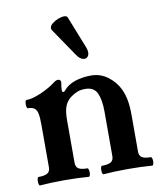

<svg xmlns="http://www.w3.org/2000/svg" viewBox="-80 -760 690 828"><g transform="rotate(-10 265.0 -346.0)"><path d="M526.9 -14.6Q526.9 -7.3 524.9 -1.7Q522.9 3.9 520 3.9Q472.7 0 413.1 0Q353.5 0 306.2 3.9Q303.2 3.9 301.5 -1.5Q299.8 -6.8 299.8 -14.6Q299.8 -22.5 301.5 -27.8Q303.2 -33.2 306.2 -33.2Q332.5 -33.2 345 -40.5Q357.4 -47.9 357.4 -65.9V-262.2Q357.4 -312.5 344 -342.3Q330.6 -372.1 291.5 -372.1Q272 -372.1 258.1 -366.7Q244.1 -361.3 230.5 -351.6Q210.9 -338.4 201.4 -316.2Q191.9 -293.9 191.9 -254.9V-65.9Q191.9 -47.9 203.9 -40.5Q215.8 -33.2 242.2 -33.2Q245.1 -33.2 247.1 -27.6Q249 -22 249 -14.6Q249 -7.3 247.1 -1.7Q245.1 3.9 242.2 3.9Q194.8 0 135.3 0Q75.7 0 28.3 3.9Q25.4 3.9 23.7 -1.5Q22 -6.8 22 -14.6Q22 -22.5 23.7 -27.8Q25.4 -33.2 28.3 -33.2Q54.7 -33.2 67.1 -40.5Q79.6 -47.9 79.6 -65.9V-252.4Q79.6 -284.7 76.2 -301.3Q72.8 -317.9 63.2 -325.4Q53.7 -333 34.7 -333Q31.7 -333 30 -338.4Q28.3 -343.8 28.3 -351.1Q28.3 -358.9 30 -364Q31.7 -369.1 34.7 -369.1Q61.5 -369.1 100.8 -386.7Q140.1 -404.3 163.1 -422.4Q169.4 -427.2 173.8 -429.2Q178.2 -431.2 183.6 -431.2Q189.5 -431.2 192.6 -427.7Q195.8 -424.3 195.8 -418Q191.9 -399.9 191.9 -384.8Q191.9 -375.5 196.8 -375.5Q202.1 -375.5 205.1 -379.9Q223.6 -403.3 256.3 -414.1Q289.1 -424.8 327.1 -424.8Q367.2 -424.8 399.2 -401.1Q431.2 -377.4 447.8 -343.8Q459.5 -319.8 464.6 -291.7Q469.7 -263.7 469.7 -227.1V-65.9Q469.7 -47.9 481.7 -40.5Q493.7 -33.2 520 -33.2Q522.9 -33.2 524.9 -27.6Q526.9 -22 526.9 -14.6ZM194.8 -647Q192.4 -651.9 192.4 -655.8Q192.4 -665.5 203.4 -674.8Q214.4 -684.1 229.7 -690.2Q245.1 -696.3 256.8 -696.3Q268.6 -696.3 271.5 -689.5L328.1 -546.9Q332.5 -535.2 332.5 -525.9Q332.5 -514.2 326.7 -507.3Q320.8 -500.5 312 -500.5Q303.7 -500.5 294.7 -506.6Q285.6 -512.7 277.8 -524.9Z"/></g></svg>

Font: JuniusX
Style: Bold
Weight: 700
Designer: Peter S. Baker
Foundry: Briery Creek Software
Version: Version 1.004